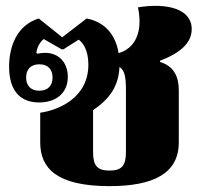

<svg xmlns="http://www.w3.org/2000/svg" viewBox="-20 -622 687 654"><path d="M353 12C504 12 589 -32 589 -137V-315C589 -357 575 -396 525 -411V-415C595 -442 633 -476 633 -523C633 -592 549 -613 450 -597C468 -511 439 -457 384 -441C374 -503 338 -547 275 -559L192 -495L112 -559C37 -536 11 -463 11 -395C11 -303 58 -273 113 -273C171 -273 211 -305 211 -360C211 -409 180 -442 134 -442C123 -442 112 -440 107 -439L104 -442C105 -456 114 -478 129 -489L190 -454H196L248 -487C262 -477 281 -452 281 -402C281 -288 179 -247 117 -238V-137C117 -49 173 12 353 12ZM114 -313C84 -313 69 -331 69 -358C69 -385 84 -403 114 -403C144 -403 159 -385 159 -358C159 -331 144 -313 114 -313ZM297 -104V-247C357 -287 384 -332 387 -394C406 -381 409 -358 409 -311V-104C409 -58 395 -41 353 -41C311 -41 297 -58 297 -104Z"/></svg>

Font: Noto Serif Thai Black
Style: Regular
Weight: 900
Designer: Monotype Design Team
Foundry: Monotype Imaging Inc.
Version: Version 2.002